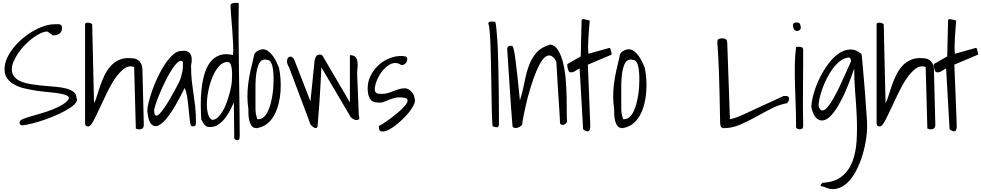

<svg xmlns="http://www.w3.org/2000/svg" viewBox="-20 -895 6852 1341"><path d="M118.2 -45.9Q120.1 -55.7 142.6 -64.5Q165 -73.2 198.2 -83Q231.4 -92.8 271.5 -104.5Q311.5 -116.2 348.6 -130.9Q385.7 -145.5 416.5 -164.1Q447.3 -182.6 461.9 -207Q461.9 -221.7 442.9 -229.5Q423.8 -237.3 392.1 -242.7Q360.4 -248 319.8 -251.5Q279.3 -254.9 236.8 -261.2Q194.3 -267.6 153.8 -276.9Q113.3 -286.1 81.5 -303.2Q49.8 -320.3 30.8 -346.7Q11.7 -373 11.7 -411.1Q11.7 -449.2 28.3 -486.8Q44.9 -524.4 72.8 -559.6Q100.6 -594.7 136.2 -625Q171.9 -655.3 210.9 -677.7Q250 -700.2 288.6 -712.9Q327.1 -725.6 360.4 -725.6Q369.1 -725.6 378.9 -726.1Q388.7 -726.6 396 -725.1Q403.3 -723.6 408.2 -717.8Q413.1 -711.9 413.1 -700.2Q413.1 -671.9 394.5 -659.7Q376 -647.5 349.6 -647.5L311.5 -674.8Q289.1 -674.8 262.2 -662.1Q235.4 -649.4 207.5 -628.4Q179.7 -607.4 153.3 -580.1Q127 -552.7 106.9 -523.4Q86.9 -494.1 74.7 -464.8Q62.5 -435.5 62.5 -412.1Q62.5 -377.9 81.5 -356.9Q100.6 -335.9 132.3 -323.7Q164.1 -311.5 205.1 -305.7Q246.1 -299.8 288.1 -295.9Q330.1 -292 371.1 -288.6Q412.1 -285.2 443.8 -276.4Q475.6 -267.6 494.6 -252.9Q513.7 -238.3 513.7 -212.9Q524.4 -197.3 509.3 -177.2Q494.1 -157.2 462.4 -137.2Q430.7 -117.2 387.2 -97.2Q343.8 -77.1 297.9 -61Q252 -44.9 209 -33.7Q166 -22.5 135.7 -19.5Q127 -19.5 120.6 -25.4Q114.3 -31.2 118.2 -45.9Z M917 -426.8Q880.9 -440.4 847.7 -416Q814.5 -391.6 784.2 -347.2Q753.9 -302.7 726.6 -246.1Q699.2 -189.5 675.8 -138.7Q652.3 -87.9 633.3 -51.8Q614.3 -15.6 598.6 -11.7Q586.9 -11.7 580.6 -16.1Q574.2 -20.5 574.2 -38.1V-724.6Q574.2 -733.4 581.5 -735.4Q588.9 -737.3 597.7 -736.3Q606.4 -735.4 614.3 -731.9Q622.1 -728.5 624 -724.6L636.7 -174.8Q647.5 -192.4 656.7 -224.1Q666 -255.9 678.7 -292.5Q691.4 -329.1 708.5 -365.7Q725.6 -402.3 751 -431.6Q776.4 -460.9 813 -477.1Q849.6 -493.2 899.4 -488.3Q932.6 -488.3 953.1 -467.3Q973.6 -446.3 974.6 -412.1L984.4 -22.5Q984.4 -18.6 982.9 -11.2Q981.4 -3.9 975.1 1.5Q968.8 6.8 957.5 8.3Q946.3 9.8 928.7 2.9Z M1310.5 -25.4Q1305.7 -50.8 1302.2 -86.4Q1298.8 -122.1 1294.9 -158.7Q1291 -195.3 1285.6 -227.5Q1280.3 -259.8 1269.5 -280.3Q1219.7 -178.7 1181.6 -120.6Q1143.6 -62.5 1114.7 -37.6Q1085.9 -12.7 1066.4 -13.7Q1046.9 -14.6 1034.2 -31.2Q1021.5 -47.9 1016.1 -73.7Q1010.7 -99.6 1008.8 -122.1Q1008.8 -143.6 1018.6 -182.6Q1028.3 -221.7 1044.9 -268.1Q1061.5 -314.5 1084.5 -362.3Q1107.4 -410.2 1133.8 -449.2Q1160.2 -488.3 1188.5 -513.7Q1216.8 -539.1 1245.1 -539.1Q1287.1 -545.9 1307.1 -521Q1327.1 -496.1 1314.5 -437.5Q1314.5 -373 1319.8 -327.1Q1325.2 -281.2 1331.5 -239.3Q1337.9 -197.3 1343.3 -151.4Q1348.6 -105.5 1348.6 -41Q1348.6 -29.3 1346.2 -21Q1343.8 -12.7 1322.3 -12.7Q1319.3 -12.7 1314.9 -17.6Q1310.5 -22.5 1310.5 -25.4ZM1257.8 -461.9Q1247.1 -477.5 1228.5 -464.8Q1210 -452.1 1189.5 -422.9Q1168.9 -393.6 1147.5 -352.5Q1126 -311.5 1107.4 -269.5Q1088.9 -227.5 1075.2 -189.9Q1061.5 -152.3 1056.6 -127.9Q1056.6 -92.8 1067.4 -88.4Q1078.1 -84 1093.8 -99.6Q1109.4 -115.2 1129.4 -144.5Q1149.4 -173.8 1168.5 -207Q1187.5 -240.2 1204.6 -271.5Q1221.7 -302.7 1231.4 -322.3Q1240.2 -342.8 1245.1 -360.4Q1250 -377.9 1253.4 -394Q1256.8 -410.2 1257.3 -426.8Q1257.8 -443.4 1257.8 -461.9Z M1613.3 -178.7Q1603.5 -156.2 1588.4 -127Q1573.2 -97.7 1553.2 -71.3Q1533.2 -44.9 1506.8 -26.4Q1480.5 -7.8 1448.2 -7.8Q1433.6 -7.8 1425.3 -11.2Q1417 -14.6 1410.6 -21.5Q1404.3 -28.3 1398.9 -38.1Q1393.6 -47.9 1385.7 -59.6Q1382.8 -107.4 1382.3 -162.6Q1381.8 -217.8 1387.7 -272.9Q1393.6 -328.1 1407.7 -377Q1421.9 -425.8 1447.8 -460Q1473.6 -494.1 1512.7 -508.8Q1551.8 -523.4 1607.4 -510.7Q1610.4 -538.1 1608.4 -584Q1606.4 -629.9 1602.5 -680.7Q1598.6 -731.4 1594.7 -778.8Q1590.8 -826.2 1589.8 -856.4Q1589.8 -865.2 1598.1 -869.6Q1606.4 -874 1616.2 -875Q1626 -876 1635.3 -875Q1644.5 -874 1647.5 -872.1Q1645.5 -752 1646.5 -636.2Q1647.5 -520.5 1648.9 -405.8Q1650.4 -291 1652.3 -177.7Q1654.3 -64.5 1654.3 48.8Q1654.3 59.6 1652.8 71.8Q1651.4 84 1635.7 84Q1629.9 84 1624 80.6Q1618.2 77.1 1616.2 70.3ZM1571.3 -461.9Q1541 -463.9 1515.1 -438Q1489.3 -412.1 1470.2 -371.1Q1451.2 -330.1 1439.5 -280.8Q1427.7 -231.4 1425.3 -186Q1422.9 -140.6 1431.2 -105.5Q1439.5 -70.3 1460.9 -57.6Q1482.4 -57.6 1501 -74.7Q1519.5 -91.8 1535.2 -118.2Q1550.8 -144.5 1562.5 -177.2Q1574.2 -210 1582.5 -240.2Q1590.8 -270.5 1595.2 -295.4Q1599.6 -320.3 1599.6 -333Q1599.6 -342.8 1600.6 -364.3Q1601.6 -385.7 1599.6 -407.2Q1597.7 -428.7 1591.3 -445.3Q1585 -461.9 1571.3 -461.9Z M1714.8 -133.8Q1708 -178.7 1708 -221.2Q1708 -263.7 1713.4 -307.6Q1718.8 -351.6 1729 -398.9Q1739.3 -446.3 1752.9 -501Q1752.9 -511.7 1758.8 -521Q1764.6 -530.3 1774.4 -536.6Q1784.2 -543 1794.9 -546.9Q1805.7 -550.8 1815.4 -550.8Q1836.9 -550.8 1854.5 -537.1Q1872.1 -523.4 1886.2 -503.9Q1900.4 -484.4 1910.6 -462.4Q1920.9 -440.4 1927.7 -424.8Q1935.5 -390.6 1939 -347.2Q1942.4 -303.7 1939.5 -258.8Q1936.5 -213.9 1925.8 -170.4Q1915 -127 1895.5 -90.8Q1876 -54.7 1845.2 -30.3Q1814.5 -5.9 1772.5 0Q1750 0 1738.3 -15.1Q1726.6 -30.3 1721.2 -52.2Q1715.8 -74.2 1715.3 -96.7Q1714.8 -119.1 1714.8 -133.8ZM1764.6 -136.7Q1764.6 -127 1765.1 -118.2Q1765.6 -109.4 1767.1 -101.1Q1768.6 -92.8 1771 -83.5Q1773.4 -74.2 1777.3 -62.5H1783.2Q1806.6 -62.5 1823.2 -78.1Q1839.8 -93.8 1851.6 -118.7Q1863.3 -143.6 1871.1 -174.3Q1878.9 -205.1 1883.3 -234.9Q1887.7 -264.6 1889.2 -290.5Q1890.6 -316.4 1890.6 -332V-351.6Q1890.6 -364.3 1889.6 -380.4Q1888.7 -396.5 1886.2 -413.6Q1883.8 -430.7 1878.9 -444.8Q1874 -459 1866.2 -467.8Q1858.4 -476.6 1845.7 -476.6Q1824.2 -483.4 1809.1 -473.6Q1793.9 -463.9 1784.7 -440.9Q1775.4 -418 1770.5 -384.8Q1765.6 -351.6 1764.6 -311.5Q1763.7 -271.5 1764.2 -226.6Q1764.6 -181.6 1764.6 -136.7Z M2148.4 -25.4Q2143.6 -40 2131.8 -71.3Q2120.1 -102.5 2105.5 -141.6Q2090.8 -180.7 2074.2 -224.6Q2057.6 -268.6 2043 -307.6Q2028.3 -346.7 2016.6 -377.9Q2004.9 -409.2 1999 -424.8Q1993.2 -433.6 1988.8 -444.8Q1984.4 -456.1 1984.4 -467.3Q1984.4 -478.5 1989.3 -487.3Q1994.1 -496.1 2004.9 -500Q2015.6 -500 2023.9 -492.7Q2032.2 -485.4 2036.1 -475.6L2148.4 -187.5Q2149.4 -201.2 2153.3 -236.8Q2157.2 -272.5 2161.1 -312.5Q2165 -352.5 2168.5 -388.2Q2171.9 -423.8 2173.8 -437.5Q2174.8 -447.3 2175.8 -460Q2176.8 -472.7 2180.2 -484.4Q2183.6 -496.1 2190.9 -504.9Q2198.2 -513.7 2211.9 -513.7Q2221.7 -513.7 2226.1 -511.7Q2230.5 -509.8 2236.3 -500L2423.8 -179.7V-509.8Q2452.1 -509.8 2463.4 -495.6Q2474.6 -481.4 2477.1 -460.9Q2479.5 -440.4 2476.6 -417Q2473.6 -393.6 2474.6 -375Q2474.6 -368.2 2475.6 -345.7Q2476.6 -323.2 2478 -293.9Q2479.5 -264.6 2480.5 -231Q2481.4 -197.3 2482.9 -168Q2484.4 -138.7 2485.4 -116.2Q2486.3 -93.8 2486.3 -86.9Q2493.2 -67.4 2485.8 -61Q2478.5 -54.7 2465.8 -56.6Q2453.1 -58.6 2440.4 -67.4Q2427.7 -76.2 2423.8 -86.9L2224.6 -424.8Q2217.8 -277.3 2210.9 -178.7Q2204.1 -80.1 2198.2 -12.7Q2195.3 -2 2188.5 -1Q2181.6 0 2174.3 -3.4Q2167 -6.8 2160.2 -13.7Q2153.3 -20.5 2148.4 -25.4Z M2626 -14.6Q2626 -13.7 2647 -26.4Q2668 -39.1 2696.8 -60.1Q2725.6 -81.1 2755.9 -106Q2786.1 -130.9 2805.7 -153.3Q2825.2 -175.8 2826.7 -191.9Q2828.1 -208 2799.8 -212.9Q2764.6 -217.8 2740.7 -211.9Q2716.8 -206.1 2697.3 -198.2Q2677.7 -190.4 2660.6 -183.6Q2643.6 -176.8 2623 -178.7Q2580.1 -178.7 2564 -205.6Q2547.9 -232.4 2547.9 -278.3Q2547.9 -324.2 2568.4 -365.7Q2588.9 -407.2 2621.1 -437.5Q2653.3 -467.8 2695.3 -485.8Q2737.3 -503.9 2781.2 -503.9Q2798.8 -503.9 2811.5 -501Q2824.2 -498 2824.2 -478.5Q2824.2 -464.8 2812.5 -452.6Q2800.8 -440.4 2786.1 -440.4Q2785.2 -440.4 2781.2 -441.9Q2777.3 -443.4 2773.4 -446.3Q2769.5 -449.2 2765.6 -450.7Q2761.7 -452.1 2760.7 -452.1Q2729.5 -460.9 2700.2 -443.4Q2670.9 -425.8 2647.9 -396Q2625 -366.2 2611.3 -331.5Q2597.7 -296.9 2597.7 -269.5Q2597.7 -258.8 2602.1 -252.4Q2606.4 -246.1 2613.8 -243.2Q2621.1 -240.2 2630.4 -239.7Q2639.6 -239.3 2649.4 -239.3Q2668.9 -239.3 2689 -245.1Q2709 -251 2728 -258.8Q2747.1 -266.6 2767.1 -272.5Q2787.1 -278.3 2808.6 -278.3Q2818.4 -278.3 2830.1 -272.9Q2841.8 -267.6 2851.6 -257.3Q2861.3 -247.1 2868.2 -233.9Q2875 -220.7 2876 -205.1Q2881.8 -191.4 2872.6 -168.9Q2863.3 -146.5 2844.7 -121.1Q2826.2 -95.7 2799.8 -69.8Q2773.4 -43.9 2747.1 -22.9Q2720.7 -2 2695.3 11.2Q2669.9 24.4 2652.3 23.4Q2632.8 23.4 2629.4 11.7Q2626 0 2626 -14.6Z M3390.6 -729.5Q3390.6 -737.3 3396 -740.7Q3401.4 -744.1 3408.7 -744.6Q3416 -745.1 3424.3 -744.1Q3432.6 -743.2 3438.5 -743.2Q3443.4 -731.4 3446.8 -696.8Q3450.2 -662.1 3453.6 -612.8Q3457 -563.5 3458.5 -503.9Q3460 -444.3 3461.4 -383.3Q3462.9 -322.3 3463.4 -263.7Q3463.9 -205.1 3464.4 -156.7Q3464.8 -108.4 3464.8 -74.2V-30.3Q3463.9 -10.7 3456.5 -7.3Q3449.2 -3.9 3422.9 -11.7Q3419.9 -12.7 3418 -41Q3416 -69.3 3415 -115.7Q3414.1 -162.1 3413.1 -222.2Q3412.1 -282.2 3411.1 -345.7Q3410.2 -409.2 3408.7 -472.7Q3407.2 -536.1 3405.3 -588.4Q3403.3 -640.6 3399.9 -678.2Q3396.5 -715.8 3390.6 -729.5Z M3559.6 -12.7Q3548.8 -144.5 3540.5 -276.9Q3532.2 -409.2 3522.5 -551.8Q3522.5 -575.2 3547.9 -575.2H3555.7Q3558.6 -575.2 3562.5 -567.4Q3566.4 -559.6 3570.8 -538.6Q3575.2 -517.6 3580.6 -475.1Q3585.9 -432.6 3593.8 -364.3Q3601.6 -295.9 3611.3 -193.4Q3631.8 -259.8 3643.6 -322.3Q3655.3 -384.8 3673.8 -436Q3692.4 -487.3 3726.1 -526.4Q3759.8 -565.4 3823.2 -584Q3858.4 -578.1 3879.9 -541.5Q3901.4 -504.9 3914.1 -451.2Q3926.8 -397.5 3931.6 -334.5Q3936.5 -271.5 3937.5 -213.9Q3938.5 -156.2 3938.5 -110.8Q3938.5 -65.4 3940.4 -45.9Q3937.5 -38.1 3931.6 -32.2Q3925.8 -26.4 3918.5 -23.9Q3911.1 -21.5 3904.3 -22.9Q3897.5 -24.4 3891.6 -33.2Q3891.6 -43.9 3889.6 -77.1Q3887.7 -110.4 3884.8 -154.8Q3881.8 -199.2 3878.4 -249.5Q3875 -299.8 3872.6 -344.2Q3870.1 -388.7 3868.2 -421.9Q3866.2 -455.1 3865.2 -465.8Q3844.7 -502 3824.7 -506.8Q3804.7 -511.7 3784.7 -494.1Q3764.6 -476.6 3746.1 -440.4Q3727.5 -404.3 3710.9 -358.9Q3694.3 -313.5 3679.7 -263.7Q3665 -213.9 3654.3 -167.5Q3643.6 -121.1 3636.2 -83.5Q3628.9 -45.9 3627 -25.4Q3624 -18.6 3614.7 -12.2Q3605.5 -5.9 3595.2 -2.9Q3585 0 3574.7 -1.5Q3564.5 -2.9 3559.6 -12.7Z M4028.3 -417Q4018.6 -412.1 4010.3 -406.7Q4002 -401.4 3994.1 -397Q3986.3 -392.6 3978.5 -390.6Q3970.7 -388.7 3961.9 -390.6Q3956.1 -390.6 3952.1 -397.9Q3948.2 -405.3 3945.8 -414.6Q3943.4 -423.8 3942.4 -433.1Q3941.4 -442.4 3942.4 -447.3L4036.1 -501L4042 -751Q4043.9 -763.7 4057.6 -761.2Q4071.3 -758.8 4085.9 -754.9Q4087.9 -754.9 4092.3 -753.4Q4096.7 -752 4098.6 -751Q4096.7 -724.6 4094.2 -693.8Q4091.8 -663.1 4089.8 -632.3Q4087.9 -601.6 4087.4 -572.3Q4086.9 -543 4089.8 -519.5L4236.3 -560.5Q4240.2 -561.5 4242.7 -555.2Q4245.1 -548.8 4247.6 -540Q4250 -531.2 4251 -522.5Q4252 -513.7 4252 -513.7L4085.9 -443.4Q4085.9 -434.6 4087.4 -401.4Q4088.9 -368.2 4090.8 -322.8Q4092.8 -277.3 4094.7 -225.1Q4096.7 -172.9 4098.6 -127.9Q4100.6 -83 4101.6 -49.3Q4102.5 -15.6 4102.5 -6.8Q4100.6 22.5 4085.4 22.5Q4070.3 22.5 4052.7 7.8Z M4269.5 -133.8Q4262.7 -178.7 4262.7 -221.2Q4262.7 -263.7 4268.1 -307.6Q4273.4 -351.6 4283.7 -398.9Q4293.9 -446.3 4307.6 -501Q4307.6 -511.7 4313.5 -521Q4319.3 -530.3 4329.1 -536.6Q4338.9 -543 4349.6 -546.9Q4360.4 -550.8 4370.1 -550.8Q4391.6 -550.8 4409.2 -537.1Q4426.8 -523.4 4440.9 -503.9Q4455.1 -484.4 4465.3 -462.4Q4475.6 -440.4 4482.4 -424.8Q4490.2 -390.6 4493.7 -347.2Q4497.1 -303.7 4494.1 -258.8Q4491.2 -213.9 4480.5 -170.4Q4469.7 -127 4450.2 -90.8Q4430.7 -54.7 4399.9 -30.3Q4369.1 -5.9 4327.1 0Q4304.7 0 4293 -15.1Q4281.2 -30.3 4275.9 -52.2Q4270.5 -74.2 4270 -96.7Q4269.5 -119.1 4269.5 -133.8ZM4319.3 -136.7Q4319.3 -127 4319.8 -118.2Q4320.3 -109.4 4321.8 -101.1Q4323.2 -92.8 4325.7 -83.5Q4328.1 -74.2 4332 -62.5H4337.9Q4361.3 -62.5 4377.9 -78.1Q4394.5 -93.8 4406.2 -118.7Q4418 -143.6 4425.8 -174.3Q4433.6 -205.1 4438 -234.9Q4442.4 -264.6 4443.8 -290.5Q4445.3 -316.4 4445.3 -332V-351.6Q4445.3 -364.3 4444.3 -380.4Q4443.4 -396.5 4440.9 -413.6Q4438.5 -430.7 4433.6 -444.8Q4428.7 -459 4420.9 -467.8Q4413.1 -476.6 4400.4 -476.6Q4378.9 -483.4 4363.8 -473.6Q4348.6 -463.9 4339.4 -440.9Q4330.1 -418 4325.2 -384.8Q4320.3 -351.6 4319.3 -311.5Q4318.4 -271.5 4318.8 -226.6Q4319.3 -181.6 4319.3 -136.7Z M5009.8 -38.1Q5007.8 -162.1 5005.4 -250.5Q5002.9 -338.9 5001 -399.4Q4999 -460 4996.6 -495.6Q4994.1 -531.2 4993.2 -552.7Q4992.2 -574.2 4991.2 -583.5Q4990.2 -592.8 4990.2 -601.6Q4990.2 -618.2 5000 -622.6Q5009.8 -627 5024.4 -627Q5041 -627 5050.3 -620.6Q5059.6 -614.3 5059.6 -587.9L5078.1 -62.5Q5079.1 -62.5 5087.9 -64.5Q5096.7 -66.4 5108.4 -70.3Q5120.1 -74.2 5132.8 -78.6Q5145.5 -83 5153.3 -86.9Q5165 -91.8 5188.5 -102.5Q5211.9 -113.3 5241.2 -127Q5270.5 -140.6 5303.2 -155.8Q5335.9 -170.9 5365.7 -184.1Q5395.5 -197.3 5418.5 -208.5Q5441.4 -219.7 5453.1 -224.6H5464.8Q5470.7 -224.6 5476.6 -223.6Q5482.4 -222.7 5486.3 -218.8Q5490.2 -214.8 5491.2 -207Q5491.2 -197.3 5487.8 -190.4Q5484.4 -183.6 5478.5 -174.8Q5420.9 -164.1 5365.7 -135.7Q5310.5 -107.4 5256.3 -77.1Q5202.1 -46.9 5147 -23.4Q5091.8 0 5034.2 0Q5009.8 0 5009.8 -38.1Z M5540 -19.5Q5540 -83 5537.6 -153.3Q5535.2 -223.6 5532.7 -295.4Q5530.3 -367.2 5531.2 -436.5Q5532.2 -505.9 5540 -566.4Q5542 -567.4 5549.3 -567.9Q5556.6 -568.4 5559.6 -568.4Q5573.2 -568.4 5581.5 -564Q5589.8 -559.6 5589.8 -544.9Q5589.8 -487.3 5589.4 -419.4Q5588.9 -351.6 5588.4 -281.7Q5587.9 -211.9 5587.9 -143.6Q5587.9 -75.2 5589.8 -19.5Q5590.8 -2.9 5583.5 2.4Q5576.2 7.8 5565.4 7.8Q5553.7 7.8 5545.9 2.4Q5538.1 -2.9 5540 -19.5ZM5518.6 -718.8Q5518.6 -730.5 5526.4 -734.4Q5534.2 -738.3 5543.9 -738.3Q5563.5 -738.3 5568.4 -725.6Q5573.2 -712.9 5573.2 -696.3Q5567.4 -685.5 5558.6 -681.2Q5549.8 -676.8 5540.5 -679.2Q5531.2 -681.6 5524.9 -691.4Q5518.6 -701.2 5518.6 -718.8Z M5724.6 381.8Q5810.5 377 5859.9 336.9Q5909.2 296.9 5933.6 233.4Q5958 169.9 5962.9 88.4Q5967.8 6.8 5963.9 -80.1Q5960 -167 5952.6 -254.4Q5945.3 -341.8 5946.3 -417Q5904.3 -293.9 5867.2 -218.3Q5830.1 -142.6 5798.3 -104Q5766.6 -65.4 5740.7 -57.1Q5714.8 -48.8 5695.3 -60.1Q5675.8 -71.3 5663.6 -96.2Q5651.4 -121.1 5646.5 -147.5Q5648.4 -192.4 5664.6 -246.6Q5680.7 -300.8 5706.5 -353Q5732.4 -405.3 5766.6 -450.7Q5800.8 -496.1 5838.9 -522Q5877 -547.9 5918 -549.3Q5959 -550.8 5997.1 -517.6Q5998 -516.6 6000.5 -491.7Q6002.9 -466.8 6006.3 -426.3Q6009.8 -385.7 6014.2 -335.4Q6018.6 -285.2 6022.5 -233.9Q6026.4 -182.6 6029.3 -135.7Q6032.2 -88.9 6035.2 -54.7Q6039.1 1 6030.8 63.5Q6022.5 126 6004.9 185.1Q5987.3 244.1 5960.4 295.9Q5933.6 347.7 5898.9 380.9Q5864.3 414.1 5821.8 423.3Q5779.3 432.6 5731.4 408.2Q5728.5 408.2 5722.7 407.7Q5716.8 407.2 5713.4 404.3Q5710 401.4 5711.9 396.5Q5713.9 391.6 5724.6 381.8ZM5697.3 -154.3Q5707 -124 5723.1 -123.5Q5739.3 -123 5757.8 -144Q5776.4 -165 5798.3 -203.1Q5820.3 -241.2 5841.8 -286.1Q5863.3 -331.1 5884.3 -378.4Q5905.3 -425.8 5923.8 -466.8Q5923.8 -477.5 5918.9 -486.8Q5914.1 -496.1 5897.5 -492.2Q5870.1 -486.3 5844.2 -465.8Q5818.4 -445.3 5796.4 -415.5Q5774.4 -385.7 5756.3 -350.1Q5738.3 -314.5 5725.1 -278.8Q5711.9 -243.2 5704.6 -210.9Q5697.3 -178.7 5697.3 -154.3Z M6445.3 -426.8Q6409.2 -440.4 6376 -416Q6342.8 -391.6 6312.5 -347.2Q6282.2 -302.7 6254.9 -246.1Q6227.5 -189.5 6204.1 -138.7Q6180.7 -87.9 6161.6 -51.8Q6142.6 -15.6 6127 -11.7Q6115.2 -11.7 6108.9 -16.1Q6102.5 -20.5 6102.5 -38.1V-724.6Q6102.5 -733.4 6109.9 -735.4Q6117.2 -737.3 6126 -736.3Q6134.8 -735.4 6142.6 -731.9Q6150.4 -728.5 6152.3 -724.6L6165 -174.8Q6175.8 -192.4 6185.1 -224.1Q6194.3 -255.9 6207 -292.5Q6219.7 -329.1 6236.8 -365.7Q6253.9 -402.3 6279.3 -431.6Q6304.7 -460.9 6341.3 -477.1Q6377.9 -493.2 6427.7 -488.3Q6460.9 -488.3 6481.4 -467.3Q6502 -446.3 6502.9 -412.1L6512.7 -22.5Q6512.7 -18.6 6511.2 -11.2Q6509.8 -3.9 6503.4 1.5Q6497.1 6.8 6485.8 8.3Q6474.6 9.8 6457 2.9Z M6587.9 -417Q6578.1 -412.1 6569.8 -406.7Q6561.5 -401.4 6553.7 -397Q6545.9 -392.6 6538.1 -390.6Q6530.3 -388.7 6521.5 -390.6Q6515.6 -390.6 6511.7 -397.9Q6507.8 -405.3 6505.4 -414.6Q6502.9 -423.8 6502 -433.1Q6501 -442.4 6502 -447.3L6595.7 -501L6601.6 -751Q6603.5 -763.7 6617.2 -761.2Q6630.9 -758.8 6645.5 -754.9Q6647.5 -754.9 6651.9 -753.4Q6656.2 -752 6658.2 -751Q6656.2 -724.6 6653.8 -693.8Q6651.4 -663.1 6649.4 -632.3Q6647.5 -601.6 6647 -572.3Q6646.5 -543 6649.4 -519.5L6795.9 -560.5Q6799.8 -561.5 6802.2 -555.2Q6804.7 -548.8 6807.1 -540Q6809.6 -531.2 6810.5 -522.5Q6811.5 -513.7 6811.5 -513.7L6645.5 -443.4Q6645.5 -434.6 6647 -401.4Q6648.4 -368.2 6650.4 -322.8Q6652.3 -277.3 6654.3 -225.1Q6656.2 -172.9 6658.2 -127.9Q6660.2 -83 6661.1 -49.3Q6662.1 -15.6 6662.1 -6.8Q6660.2 22.5 6645 22.5Q6629.9 22.5 6612.3 7.8Z"/></svg>

Font: Shadows Into Light
Style: Regular
Weight: 400
Designer: Kimberly Geswein
Foundry: Kimberly Geswein
Version: Version 001.000